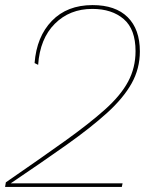

<svg xmlns="http://www.w3.org/2000/svg" viewBox="-34 -735 583 755"><path d="M-11 -18Q124 -111 220.5 -180Q317 -249 379 -304.5Q441 -360 470 -414.5Q499 -469 499 -534Q499 -620 452.5 -660Q406 -700 329 -700Q240 -700 181.5 -641.5Q123 -583 116 -480L102 -487Q110 -591 170 -653Q230 -715 330 -715Q420 -715 468 -667.5Q516 -620 516 -533Q516 -465 483.5 -407Q451 -349 387 -291Q323 -233 228.5 -166Q134 -99 8 -14H448L445 0H-14Z"/></svg>

Font: Prodigy Sans Thin
Style: Italic
Weight: 100
Italic angle: -13°
Designer: Wei Huang
Foundry: Wei Huang
Version: Version 1.003; ttfautohint (v1.8.3)